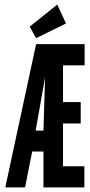

<svg xmlns="http://www.w3.org/2000/svg" viewBox="-20 -815 390 835"><path d="M3 0 137 -623H348V-531H254V-371H331V-278H254V-92H347V0H169V-156H120L89 0ZM135 -247H169L176 -478ZM137 -649 109 -699 229 -795 267 -713Z"/></svg>

Font: Inconsolata ExtraCondensed ExtraBold
Style: Regular
Weight: 800
Width: 2
Monospace: yes
Designer: Raph Levien, Cyreal, Brenton Simpson
Foundry: Raph Levien, Cyreal, Google
Version: Version 3.001; ttfautohint (v1.8.2.53-6de2)